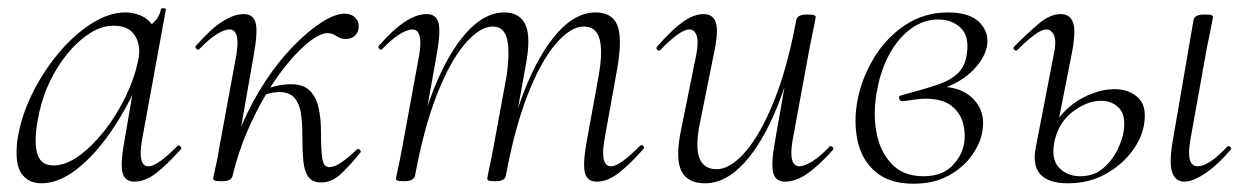

<svg xmlns="http://www.w3.org/2000/svg" viewBox="-20 -429 3004 463"><path d="M80 13Q48 13 31.5 -11Q15 -35 22 -91Q30 -146 56.5 -200.5Q83 -255 120.5 -300Q158 -345 200.5 -372Q243 -399 282 -399Q300 -399 317 -392.5Q334 -386 346 -371Q358 -356 360 -332L322 -357Q333 -359 349 -373.5Q365 -388 368 -407Q370 -410 375.5 -409Q381 -408 380 -406L322 -89Q312 -28 338 -28Q350 -28 368 -41.5Q386 -55 408 -77Q411 -80 415 -76Q419 -72 416 -69Q383 -32 356.5 -11.5Q330 9 304 9Q281 9 275.5 -12.5Q270 -34 280 -89L304 -229L320 -246Q289 -172 248.5 -113Q208 -54 164.5 -20.5Q121 13 80 13ZM109 -30Q138 -30 169.5 -52.5Q201 -75 230.5 -112Q260 -149 282 -194Q304 -239 313 -283Q321 -318 305.5 -343Q290 -368 251 -367Q215 -366 176.5 -334Q138 -302 108.5 -248.5Q79 -195 69 -127Q62 -80 71 -55Q80 -30 109 -30Z M541 -6 528 -7Q538 -69 563 -127Q588 -185 620.5 -234Q653 -283 688.5 -319Q724 -355 756 -375.5Q788 -396 811 -396Q827 -396 836.5 -386.5Q846 -377 845 -363Q844 -350 835.5 -342.5Q827 -335 814 -335Q801 -335 791.5 -342Q782 -349 770 -349Q753 -349 728.5 -330.5Q704 -312 676.5 -279.5Q649 -247 623 -204Q597 -161 575.5 -110.5Q554 -60 541 -6ZM515 8Q502 8 498 6.5Q494 5 494 2Q494 -1 499.5 -24.5Q505 -48 509 -74L550 -297Q560 -358 533 -358Q521 -358 502 -346Q483 -334 461 -311Q458 -307 453.5 -311.5Q449 -316 453 -319Q486 -357 514.5 -376Q543 -395 568 -395Q591 -395 596.5 -373.5Q602 -352 592 -297L541 -6Q539 8 515 8ZM754 11Q734 11 724 -2Q714 -15 711.5 -41Q709 -67 709 -106Q709 -134 705.5 -156.5Q702 -179 690 -193Q678 -207 653 -207Q637 -207 617 -200L616 -212Q636 -220 652 -223Q668 -226 681 -226Q712 -226 727.5 -210Q743 -194 748.5 -168Q754 -142 754 -113Q754 -64 757.5 -45Q761 -26 774 -26Q786 -26 802 -36.5Q818 -47 840 -68Q844 -72 848 -67.5Q852 -63 848 -60Q823 -29 801.5 -9Q780 11 754 11Z M1419 9Q1396 9 1390.5 -12.5Q1385 -34 1395 -89L1424 -248Q1434 -307 1425.5 -336Q1417 -365 1388 -365Q1356 -365 1320 -323Q1284 -281 1252.5 -200.5Q1221 -120 1200 -6L1190 -7Q1210 -123 1245 -211.5Q1280 -300 1324 -349.5Q1368 -399 1416 -399Q1456 -399 1468.5 -368.5Q1481 -338 1469 -267L1437 -89Q1432 -58 1436.5 -43Q1441 -28 1453 -28Q1465 -28 1483 -41.5Q1501 -55 1523 -77Q1527 -81 1531 -77Q1535 -73 1531 -69Q1498 -32 1471.5 -11.5Q1445 9 1419 9ZM955 8Q942 8 938.5 6.5Q935 5 935 2Q935 -1 940 -23.5Q945 -46 949 -68L991 -297Q1001 -358 974 -358Q962 -358 943 -346Q924 -334 902 -311Q899 -307 894.5 -311.5Q890 -316 894 -319Q927 -357 955.5 -376Q984 -395 1009 -395Q1032 -395 1037.5 -373.5Q1043 -352 1033 -297L981 -6Q978 8 955 8ZM1175 8Q1162 8 1158.5 6.5Q1155 5 1155 2Q1155 -1 1160.5 -26.5Q1166 -52 1170 -74L1202 -248Q1210 -307 1202.5 -336Q1195 -365 1168 -365Q1137 -365 1101 -323Q1065 -281 1033.5 -200.5Q1002 -120 981 -6L970 -7Q990 -123 1025 -211.5Q1060 -300 1104 -349.5Q1148 -399 1196 -399Q1234 -399 1247.5 -368.5Q1261 -338 1247 -267L1200 -6Q1198 8 1175 8Z M1680 13Q1637 13 1622.5 -18Q1608 -49 1623 -119L1659 -297Q1665 -328 1660 -343Q1655 -358 1642 -358Q1631 -358 1613 -345Q1595 -332 1573 -309Q1569 -305 1565 -309Q1561 -313 1565 -317Q1598 -355 1625 -375Q1652 -395 1677 -395Q1700 -395 1706.5 -373.5Q1713 -352 1701 -297L1669 -138Q1656 -78 1666 -49.5Q1676 -21 1708 -21Q1741 -21 1777.5 -63Q1814 -105 1846.5 -185.5Q1879 -266 1900 -380L1911 -379Q1891 -263 1855.5 -174.5Q1820 -86 1775 -36.5Q1730 13 1680 13ZM1873 9Q1850 9 1844.5 -12.5Q1839 -34 1849 -89L1900 -380Q1902 -394 1926 -394Q1939 -394 1943 -392.5Q1947 -391 1947 -388Q1947 -385 1942 -361.5Q1937 -338 1932 -312L1891 -89Q1881 -28 1908 -28Q1920 -28 1939 -40Q1958 -52 1980 -75Q1983 -79 1987.5 -74.5Q1992 -70 1988 -67Q1954 -29 1926.5 -10Q1899 9 1873 9Z M2183 14Q2125 14 2091.5 -14.5Q2058 -43 2048 -89.5Q2038 -136 2048 -188Q2058 -240 2087 -288.5Q2116 -337 2162 -368Q2208 -399 2266 -399Q2319 -399 2342.5 -374.5Q2366 -350 2360 -318Q2354 -285 2320.5 -254Q2287 -223 2231 -209L2246 -220Q2299 -220 2328 -189.5Q2357 -159 2349 -113Q2345 -85 2324.5 -55.5Q2304 -26 2268.5 -6Q2233 14 2183 14ZM2207 -4Q2251 -4 2275.5 -28.5Q2300 -53 2305 -84Q2309 -108 2302 -133Q2295 -158 2273.5 -174.5Q2252 -191 2211 -191Q2199 -191 2187 -189Q2175 -187 2158 -185Q2151 -184 2148.5 -190.5Q2146 -197 2153 -199Q2206 -213 2240 -224.5Q2274 -236 2291.5 -254Q2309 -272 2312 -303Q2317 -343 2296 -362.5Q2275 -382 2243 -382Q2207 -382 2177 -360Q2147 -338 2126 -300.5Q2105 -263 2096 -216Q2085 -164 2092.5 -115.5Q2100 -67 2128.5 -35.5Q2157 -4 2207 -4Z M2836 9Q2814 9 2806.5 -14Q2799 -37 2808 -89L2858 -380Q2860 -394 2884 -394Q2898 -394 2901.5 -392.5Q2905 -391 2905 -388Q2905 -385 2900 -361.5Q2895 -338 2890 -312L2850 -89Q2840 -28 2868 -28Q2895 -28 2939 -75Q2943 -79 2947 -74.5Q2951 -70 2947 -67Q2914 -29 2885 -10Q2856 9 2836 9ZM2555 13Q2508 13 2488.5 -9Q2469 -31 2478 -75L2521 -297Q2528 -328 2522 -343Q2516 -358 2503 -358Q2492 -358 2474.5 -345Q2457 -332 2434 -309Q2430 -305 2426 -309Q2422 -313 2426 -317Q2462 -353 2487.5 -374Q2513 -395 2538 -395Q2561 -395 2568 -373.5Q2575 -352 2564 -297L2523 -89Q2514 -45 2534 -24.5Q2554 -4 2585 -4Q2618 -4 2640.5 -23.5Q2663 -43 2675.5 -69.5Q2688 -96 2690 -115Q2695 -152 2678 -169Q2661 -186 2635 -186Q2603 -186 2568.5 -161Q2534 -136 2523 -89L2510 -90Q2518 -129 2543.5 -156.5Q2569 -184 2603 -199Q2637 -214 2668 -214Q2702 -214 2724 -194Q2746 -174 2739 -130Q2734 -96 2709 -63Q2684 -30 2644.5 -8.5Q2605 13 2555 13Z"/></svg>

Font: Cormorant Light
Style: Italic
Weight: 300
Italic angle: -10°
Designer: Christian Thalmann (Catharsis Fonts)
Foundry: Catharsis Fonts
Version: Version 4.000